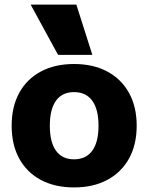

<svg xmlns="http://www.w3.org/2000/svg" viewBox="-20 -810 649 840"><path d="M304 10Q220 10 158.5 -23Q97 -56 64 -116.5Q31 -177 31 -260Q31 -343 64 -403.5Q97 -464 158.5 -497Q220 -530 304 -530Q388 -530 449.5 -497Q511 -464 544.5 -403.5Q578 -343 578 -260Q578 -177 544.5 -116.5Q511 -56 449.5 -23Q388 10 304 10ZM304 -113Q356 -113 383.5 -150.5Q411 -188 411 -260Q411 -332 383.5 -369.5Q356 -407 304 -407Q252 -407 225 -369.5Q198 -332 198 -260Q198 -188 225 -150.5Q252 -113 304 -113ZM234 -570 114 -790H314L384 -570Z"/></svg>

Font: M PLUS 2 ExtraBold
Style: Regular
Weight: 800
Version: Version 1.001